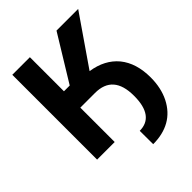

<svg xmlns="http://www.w3.org/2000/svg" viewBox="-245 -840 1138 1138"><g transform="rotate(-45 324.5 -270.5)"><path d="M614.7 -710.9H433.1L258.3 -425.3H210V-710.9H62.5V0H210V-288.1H333C434.1 -288.1 484.9 -230 484.9 -113.8C484.9 -112.8 484.9 -112.3 484.9 -111.3C484.9 2 441.9 58.1 361.8 58.1L362.3 170.4C417 170.4 464.4 159.2 504.4 136.7C543.9 114.3 575.2 80.6 598.1 35.6C620.6 -9.3 631.8 -61 631.8 -119.6C631.8 -199.7 611.8 -264.2 572.3 -313C532.2 -361.3 475.6 -391.1 401.9 -402.3Z"/></g></svg>

Font: Roboto
Style: Bold
Weight: 700
Designer: Google
Version: Version 2.137; 2017